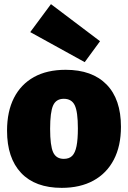

<svg xmlns="http://www.w3.org/2000/svg" viewBox="-20 -892 618 927"><path d="M297 -555Q425 -555 494.5 -484Q564 -413 564 -280Q564 -187 529.5 -121Q495 -55 431 -20Q367 15 278 15Q150 15 82 -57Q14 -129 14 -261Q14 -354 47.5 -419.5Q81 -485 144 -520Q207 -555 297 -555ZM288 -415Q251 -415 236.5 -383Q222 -351 222 -270Q222 -189 236.5 -157Q251 -125 288 -125Q314 -125 328.5 -139.5Q343 -154 349.5 -186.5Q356 -219 356 -272Q356 -352 341 -383.5Q326 -415 288 -415ZM226 -872 463 -693 389 -592 126 -737Z"/></svg>

Font: Bitter Thin Black
Style: Regular
Weight: 900
Version: Version 3.020